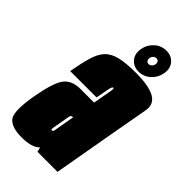

<svg xmlns="http://www.w3.org/2000/svg" viewBox="-269 -853 926 926"><g transform="rotate(45 194.0 -390.0)"><path d="M184.5 0 179 -24Q150.5 5 81.5 5Q13.5 5 -12 -25Q-37.5 -55 -16 -177Q3 -286 30.2 -323.5Q57.5 -361 117.5 -361H210L214 -383.5Q225 -445 228 -461.5Q230.5 -475 226.5 -477Q226 -477.5 225 -477.5Q221.5 -477.5 218.5 -471.8Q215.5 -466 211.8 -446.8Q208 -427.5 201 -387H21Q32.5 -451.5 44.8 -494Q57 -536.5 79.5 -561Q102 -585.5 143 -595.5Q184 -605.5 252.5 -605.5Q383.5 -605.5 408 -554.5Q416.5 -536.5 412.5 -512.5Q395.5 -419.5 370 -275.5L321.5 0ZM170 -132.5 188.5 -239H185Q174.5 -239 172.2 -225Q170 -211 164 -179Q158 -145 156 -133.5Q154.5 -125.5 157.5 -123Q159 -122 161 -122Q167.5 -122 170 -132.5ZM256 -618Q221 -618 201 -642Q181 -666 187 -702Q193 -737.5 219 -761.2Q245 -785 280 -785Q314.5 -785 334.8 -761.2Q355 -737.5 349 -702Q343 -666 316.8 -642Q290.5 -618 256 -618ZM264 -678Q273 -678 280.2 -684.8Q287.5 -691.5 289 -702Q290.5 -712 285.8 -718.5Q281 -725 272 -725Q263 -725 255.8 -718.5Q248.5 -712 247 -702Q245.5 -691.5 250.2 -684.8Q255 -678 264 -678Z"/></g></svg>

Font: Anybody UltraCondensed Black
Style: Italic
Weight: 900
Width: 1
Italic angle: -10°
Designer: Tyler Finck
Foundry: Etcetera Type Company
Version: Version 1.010; ttfautohint (v1.8.3) -l 8 -r 50 -G 200 -x 14 